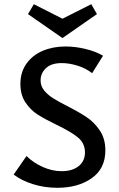

<svg xmlns="http://www.w3.org/2000/svg" viewBox="-20 -886 565 913"><path d="M250 -292Q194 -319 159.5 -341Q125 -363 101 -399Q77 -435 77 -487Q77 -543 106 -583.5Q135 -624 183.5 -644.5Q232 -665 292 -665Q337 -665 385.5 -653.5Q434 -642 470 -621L418 -538Q389 -561 349.5 -573.5Q310 -586 274 -586Q223 -586 198 -561.5Q173 -537 173 -504Q173 -477 189.5 -456.5Q206 -436 230 -420.5Q254 -405 299 -382Q356 -353 392.5 -328.5Q429 -304 455 -265Q481 -226 481 -171Q481 -84 416 -38.5Q351 7 253 7Q191 7 136 -10.5Q81 -28 45 -56L106 -144Q140 -111 184.5 -91.5Q229 -72 273 -72Q324 -72 354 -96Q384 -120 384 -161Q384 -205 350.5 -232.5Q317 -260 250 -292ZM441 -819 277 -705 113 -819 141 -866 277 -797 414 -866Z"/></svg>

Font: Ysabeau Semibold
Style: Regular
Weight: 600
Designer: Christian Thalmann (Catharsis Fonts)
Version: Version 0.003